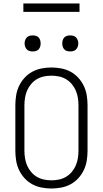

<svg xmlns="http://www.w3.org/2000/svg" viewBox="-20 -1069 590 1101"><path d="M275 12Q247 12 218.5 6.5Q190 1 165 -12.5Q140 -26 120.5 -47.5Q101 -69 89 -94.5Q77 -120 72.5 -148.5Q68 -177 68 -205V-465Q68 -493 72.5 -521.5Q77 -550 89 -575.5Q101 -601 120.5 -622.5Q140 -644 165 -657.5Q190 -671 218.5 -676.5Q247 -682 275 -682Q303 -682 331.5 -676.5Q360 -671 385 -657.5Q410 -644 429.5 -622.5Q449 -601 461 -575.5Q473 -550 477.5 -521.5Q482 -493 482 -465V-205Q482 -177 477.5 -148.5Q473 -120 461 -94.5Q449 -69 429.5 -47.5Q410 -26 385 -12.5Q360 1 331.5 6.5Q303 12 275 12ZM275 -35Q297 -35 318.5 -39.5Q340 -44 358.5 -55Q377 -66 391.5 -83Q406 -100 414.5 -120Q423 -140 426.5 -161.5Q430 -183 430 -205V-465Q430 -487 426.5 -508.5Q423 -530 414.5 -550Q406 -570 391.5 -587Q377 -604 358.5 -615Q340 -626 318.5 -630.5Q297 -635 275 -635Q253 -635 231.5 -630.5Q210 -626 191.5 -615Q173 -604 158.5 -587Q144 -570 135.5 -550Q127 -530 123.5 -508.5Q120 -487 120 -465V-205Q120 -183 123.5 -161.5Q127 -140 135.5 -120Q144 -100 158.5 -83Q173 -66 191.5 -55Q210 -44 231.5 -39.5Q253 -35 275 -35ZM383 -774Q373 -774 364 -776.5Q355 -779 348.5 -786Q342 -793 339.5 -802Q337 -811 337 -820Q337 -829 339.5 -838Q342 -847 348.5 -854Q355 -861 364 -863.5Q373 -866 383 -866Q392 -866 401 -863.5Q410 -861 416.5 -854Q423 -847 426 -838Q429 -829 429 -820Q429 -811 426 -802Q423 -793 416.5 -786Q410 -779 401 -776.5Q392 -774 383 -774ZM167 -774Q158 -774 149 -776.5Q140 -779 133.5 -786Q127 -793 124 -802Q121 -811 121 -820Q121 -829 124 -838Q127 -847 133.5 -854Q140 -861 149 -863.5Q158 -866 167 -866Q177 -866 186 -863.5Q195 -861 201.5 -854Q208 -847 210.5 -838Q213 -829 213 -820Q213 -811 210.5 -802Q208 -793 201.5 -786Q195 -779 186 -776.5Q177 -774 167 -774ZM436 -1001H114V-1049H436Z"/></svg>

Font: Lode Dark Term
Style: Regular
Weight: 400
Monospace: yes
Designer: Belleve Invis
Foundry: Belleve Invis
Version: Version 29.2.0